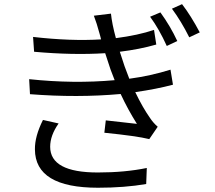

<svg xmlns="http://www.w3.org/2000/svg" viewBox="-20 -840 1017 910"><path d="M740.2 -781.2Q787.1 -716.8 820.3 -645.5L770.5 -622.1Q734.4 -702.1 691.4 -760.7ZM118.2 -464.8Q328.1 -442.4 523.4 -460Q505.9 -504.9 503.9 -510.7Q485.4 -565.4 478.5 -587.9Q326.2 -578.1 141.6 -594.7L136.7 -665Q315.4 -644.5 459 -653.3Q458 -658.2 455.6 -667Q453.1 -675.8 452.1 -679.7Q438.5 -730.5 424.8 -765.6L505.9 -775.4Q510.7 -727.5 529.3 -659.2Q634.8 -672.9 710 -698.2L720.7 -628.9Q642.6 -606.4 547.9 -594.7Q551.8 -582 570.3 -526.4Q588.9 -475.6 592.8 -466.8Q694.3 -480.5 788.1 -509.8L799.8 -438.5Q722.7 -418 621.1 -403.3Q656.2 -330.1 691.4 -280.3Q707 -256.8 727.5 -239.3L687.5 -180.7Q628.9 -195.3 474.6 -210.9L481.4 -269.5Q613.3 -254.9 628.9 -252.9Q585.9 -321.3 551.8 -394.5Q346.7 -376 122.1 -393.6ZM145.5 -131.8Q144.5 -193.4 183.6 -271.5L257.8 -254.9Q217.8 -198.2 217.8 -144.5Q217.8 -22.5 443.4 -22.5Q572.3 -22.5 675.8 -43.9L672.9 32.2Q570.3 49.8 444.3 49.8Q146.5 49.8 145.5 -131.8ZM794.9 -798.8 842.8 -820.3Q884.8 -765.6 926.8 -686.5L877 -663.1Q838.9 -739.3 794.9 -798.8Z"/></svg>

Font: Min Sans
Style: Regular
Weight: 400
Designer: Jinseong-Kim, NotoSansCJK, Nunito
Foundry: Jinseong-Kim
Version: Version 1.400;Glyphs 3.1.2 (3151)